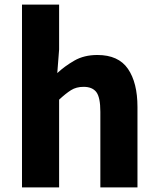

<svg xmlns="http://www.w3.org/2000/svg" viewBox="-20 -818 689 838"><path d="M76 0V-798H238V-602L230 -499Q262 -529 304.5 -553.5Q347 -578 405 -578Q497 -578 538.5 -517.5Q580 -457 580 -351V0H418V-330Q418 -393 400.5 -416Q383 -439 345 -439Q313 -439 290 -424.5Q267 -410 238 -383V0Z"/></svg>

Font: Noto Sans KR Thin ExtraBold
Style: Regular
Weight: 800
Version: Version 2.004-H2;hotconv 1.0.118;makeotfexe 2.5.65603